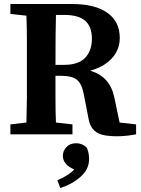

<svg xmlns="http://www.w3.org/2000/svg" viewBox="-20 -675 711 965"><path d="M290 -293.9H258.8V-176.3Q258.8 -117.7 261.2 -59.1L344.2 -49.8V0H32.2V-49.8L112.8 -59.1Q114.7 -121.1 115.2 -183.6V-470.7Q115.2 -533.2 112.8 -596.2L32.2 -605V-654.8H344.2Q457 -654.8 519.5 -610.8Q582 -566.9 582 -483.9Q582 -400.9 503.4 -349.6Q475.1 -331.1 433.1 -319.8Q532.7 -290.5 554.2 -187L581.1 -59.1L664.1 -49.8V0Q582 16.1 510.3 5.9Q439 -4.4 425.8 -74.2L399.9 -207Q390.1 -255.9 365.2 -274.9Q340.3 -293.9 290 -293.9ZM303.2 -349.1Q374 -349.1 408.2 -384.8Q441.9 -420.4 441.9 -480.5Q441.9 -540 409.2 -569.8Q376 -599.6 303.2 -600.1H261.2Q258.8 -522.5 258.8 -349.1ZM295.9 107.9Q295.9 83 314 64Q332 44.9 362.8 44.9Q393.6 44.9 416 66.9Q426.8 89.4 427.7 120.1Q429.2 174.3 386.2 212.4Q343.8 250.5 283.2 270L268.1 231Q326.2 206.5 353 176.8Q295.9 152.3 295.9 107.9Z"/></svg>

Font: SourceSerifPro-Bold
Style: Bold
Weight: 700
Designer: Frank Grießhammer
Foundry: Adobe Systems Incorporated
Version: Version 1.014;PS Version 1.0;hotconv 1.0.73;makeotf.lib2.5.5